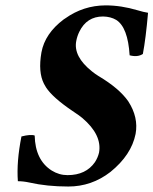

<svg xmlns="http://www.w3.org/2000/svg" viewBox="-20 -678 566 708"><path d="M525.9 -630.9Q517.6 -535.6 506.8 -479Q487.3 -466.3 458 -474.1Q451.7 -577.1 408.7 -604.5Q388.2 -616.7 359.9 -617.2Q299.8 -617.2 272.5 -561Q264.6 -544.9 261.2 -526.9Q250 -469.7 319.3 -414.6Q331.5 -404.8 342.8 -397.9Q419.9 -352.1 453.1 -304.2Q491.2 -245.1 480 -184.1Q464.4 -106.4 387.2 -43.9Q317.9 9.8 231.9 9.8Q153.3 9.8 88.4 -4.9Q65.9 -9.8 45.9 -9.8Q40.5 -81.5 59.1 -174.8Q93.8 -183.6 107.9 -178.2Q109.9 -87.9 170.4 -49.3Q197.8 -32.2 229 -32.2Q296.9 -32.2 330.1 -80.1Q340.8 -96.7 345.2 -115.2Q356.9 -180.7 283.2 -243.2Q273.4 -251.5 245.6 -270Q174.3 -318.4 149.9 -355.5Q145.5 -362.8 142.1 -369.1Q120.1 -412.1 132.8 -484.9Q145.5 -554.2 214.8 -606.4Q217.8 -608.9 220.2 -609.9Q287.1 -657.7 369.1 -658.2Q426.8 -658.2 487.3 -640.1Q509.8 -633.3 525.9 -630.9Z"/></svg>

Font: Linux Libertine Capitals O
Style: Bold Italic Samll Caps
Weight: 400
Italic angle: -12°
Designer: Philipp H. Poll
Foundry: Philipp H. Poll
Version: Version 5.0.4